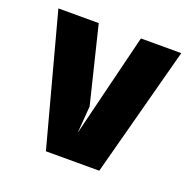

<svg xmlns="http://www.w3.org/2000/svg" viewBox="-96 -596 694 693"><g transform="rotate(20 251.0 -250.0)"><path d="M242 -206 234 -102 332 -500H487L354 0H149L15 -500H170Z"/></g></svg>

Font: Blaka
Style: Regular
Weight: 400
Designer: Mohamed Gaber
Foundry: Kief Type Foundry
Version: Version 1.003; ttfautohint (v1.8.4.7-5d5b)